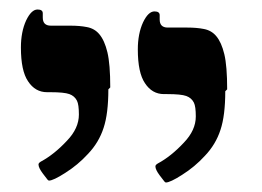

<svg xmlns="http://www.w3.org/2000/svg" viewBox="-20 -607 552 404"><path d="M212 -423 208 -419Q208 -368 198 -338Q188 -307 165 -283Q144 -260 117 -243Q92 -227 83 -227Q82 -227 80 -229Q79 -230 70 -242Q61 -254 61 -261Q61 -264 66 -267Q94 -282 121 -311Q146 -337 146 -366Q146 -387 142 -395Q137 -405 126 -409Q115 -413 86 -413H79Q54 -413 39 -436Q24 -458 24 -507Q24 -540 35 -564Q46 -587 59 -587Q70 -587 70 -579V-570Q70 -553 87 -553H128Q148 -553 163 -550Q179 -547 189 -535Q200 -522 206 -497Q212 -472 212 -423ZM458 -419 454 -415Q454 -364 444 -334Q434 -303 411 -279Q390 -256 363 -239Q338 -223 329 -223Q328 -223 326 -225Q325 -226 316 -238Q307 -250 307 -257Q307 -260 312 -263Q340 -278 367 -307Q392 -333 392 -362Q392 -383 388 -391Q383 -401 372 -405Q361 -409 332 -409H325Q300 -409 285 -432Q270 -454 270 -503Q270 -536 281 -560Q292 -583 305 -583Q316 -583 316 -575V-566Q316 -549 333 -549H374Q394 -549 409 -546Q425 -543 435 -531Q446 -518 452 -493Q458 -468 458 -419Z"/></svg>

Font: Libra Serif Modern
Style: Bold
Weight: 700
Designer: Stefan Peev, Context Ltd
Foundry: Ascender Corporation
Version: Version 1.000